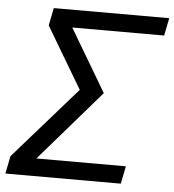

<svg xmlns="http://www.w3.org/2000/svg" viewBox="-72 -745 720 793"><g transform="rotate(5 288.0 -349.0)"><path d="M119.1 -698.2H597.7L583 -625H202.1L355.5 -366.2L101.6 -73.2H472.7L458 0H-20.5L-5.9 -73.2L255.4 -371.1L104.5 -625Z"/></g></svg>

Font: Sansation
Style: Italic
Weight: 400
Designer: Bernd Montag
Version: Version 1.301